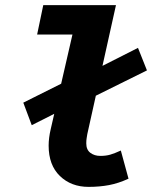

<svg xmlns="http://www.w3.org/2000/svg" viewBox="-20 -718 640 750"><path d="M104 -229 71 -317 233 -398 365 -453 519 -531 554 -443 340 -337 209 -282ZM326 12Q258 12 214 -30.5Q170 -73 170 -149Q170 -164 172 -180Q174 -196 178 -213L263 -583H125L149 -698H433L321 -194Q320 -187 318.5 -178.5Q317 -170 317 -158Q317 -133 333 -121Q349 -109 372 -109Q394 -109 411 -114Q428 -119 452 -130L482 -20Q443 -2 406 5Q369 12 326 12Z"/></svg>

Font: Source Code Pro ExtraLight ExtraBold
Style: Italic
Weight: 800
Italic angle: -11°
Monospace: yes
Version: Version 1.016;hotconv 1.0.116;makeotfexe 2.5.65601